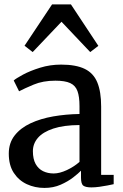

<svg xmlns="http://www.w3.org/2000/svg" viewBox="-20 -866 572 896"><path d="M187.5 11Q143 11 105.2 -6.5Q67.5 -24 44.2 -59.5Q21 -95 21 -149Q21 -199 48.5 -234Q76 -269 122.8 -290.8Q169.5 -312.5 228.5 -322.8Q287.5 -333 351 -334V-370.5Q351 -415 341.5 -441Q332 -467 307.8 -478.2Q283.5 -489.5 238.5 -489.5Q180.5 -489.5 137 -471.2Q93.5 -453 69 -440L44 -490.5Q54.5 -500 87.5 -517.8Q120.5 -535.5 167 -550Q213.5 -564.5 265 -564.5Q334.5 -564.5 375.5 -544.5Q416.5 -524.5 434.2 -481.2Q452 -438 452 -369V-50H510.5V-6.5Q499.5 -4 481.5 -0.5Q463.5 3 443.5 5.8Q423.5 8.5 406.5 8.5Q380 8.5 369 0.5Q358 -7.5 358 -37V-69.5Q346 -57 321.5 -38Q297 -19 263 -4Q229 11 187.5 11ZM230.5 -56.5Q258 -56.5 291.8 -72.2Q325.5 -88 351 -110.5V-282.5Q277 -282 228.8 -266Q180.5 -250 157 -222.8Q133.5 -195.5 133.5 -160.5Q133.5 -124 146.2 -101Q159 -78 181 -67.2Q203 -56.5 230.5 -56.5ZM132.5 -623 94.5 -652.5 223 -845.5H311L439 -652L401 -623L267 -764.5Z"/></svg>

Font: Merriweather 24pt
Style: Regular
Weight: 400
Designer: Eben Sorkin
Foundry: Eben Sorkin
Version: Version 2.100